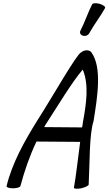

<svg xmlns="http://www.w3.org/2000/svg" viewBox="-20 -1158 675 1195"><path d="M536 -952C565 -1005 605 -1055 634 -1108C638 -1116 623 -1127 601 -1134C579 -1140 558 -1139 554 -1132C526 -1078 509 -1022 481 -968C474 -955 480 -940 496 -936C511 -931 529 -938 536 -952ZM107 0C132 -93 164 -187 207 -277L479 -275C464 -165 452 -52 440 10C439 17 460 19 485 14C511 8 532 -2 532 -10C539 -140 535 -321 562 -403C587 -557 616 -738 549 -832C543 -840 533 -845 520 -845C508 -845 495 -840 485 -832C459 -825 306 -554 214 -411C131 -278 55 -141 21 0C19 8 37 14 60 14C84 14 105 8 107 0ZM268 -389C342 -503 428 -647 495 -725C535 -630 517 -512 496 -397C495 -386 493 -376 491 -365L255 -367C259 -374 263 -382 268 -389Z"/></svg>

Font: Nupuram Condensed Oblique
Style: Regular
Weight: 400
Width: 3
Designer: Santhosh Thottingal (santhosh.thottingal@gmail.com)
Foundry: SMC
Version: Version 1.000